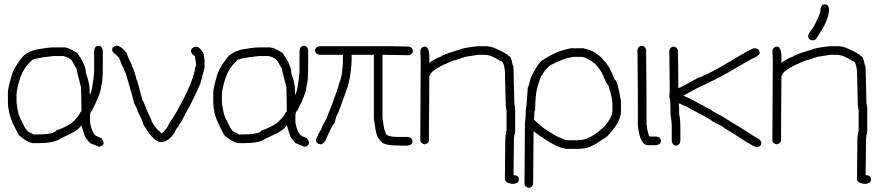

<svg xmlns="http://www.w3.org/2000/svg" viewBox="-20 -704 4175 913"><path d="M449.2 -486.3Q464.8 -486.3 468.8 -464.8V-382.8Q468.8 -314.5 460.9 -294.9Q460.9 -261.7 416 -175.8Q411.1 -175.8 408.2 -160.2V-121.1Q416.5 -75.7 433.6 -60.5Q437.5 -56.6 462.9 -46.9Q472.7 -32.2 472.7 -25.4Q472.7 -9.8 451.2 -5.9L408.2 -23.4Q382.8 -52.7 382.8 -58.6L367.2 -107.4H365.2Q358.4 -85.4 279.3 -50.8Q275.9 -50.8 253.9 -37.1Q225.1 -23.4 166 -23.4H132.8Q108.9 -27.8 70.3 -60.5Q21.5 -148.9 21.5 -185.5Q18.1 -185.5 17.6 -224.6V-263.7Q17.6 -285.2 35.2 -343.8Q43 -377.9 84 -429.7Q106 -457.5 154.3 -468.8Q209 -478.5 232.4 -478.5H287.1Q305.2 -478.5 345.7 -453.1Q388.7 -396 388.7 -355.5Q406.2 -308.6 406.2 -275.4V-255.9H408.2Q418.5 -268.1 427.7 -359.4V-464.8Q431.2 -486.3 449.2 -486.3ZM58.6 -252V-216.8Q65.9 -152.8 82 -130.9Q106 -74.2 123 -74.2L138.7 -64.5H152.3Q237.3 -64.5 248 -84Q279.3 -93.3 318.4 -117.2Q357.9 -152.3 361.3 -169.9Q367.2 -169.9 367.2 -179.7V-183.6Q367.2 -221.7 365.2 -289.1Q343.8 -371.1 343.8 -378.9Q339.4 -383.3 320.3 -418Q310.1 -429.7 281.2 -437.5H234.4Q128.9 -426.3 128.9 -414.1Q94.2 -384.8 76.2 -334Q58.6 -280.3 58.6 -252Z M534.7 -487.3Q558.6 -483.9 583.5 -450.2Q589.4 -427.2 603 -403.3Q624.5 -353 628.4 -327.1Q632.3 -323.7 638.2 -299.8L657.7 -225.6Q659.7 -225.6 667.5 -208Q677.7 -178.2 696.8 -139.6Q708 -103 749.5 -69.3Q778.3 -95.7 784.7 -118.2Q819.8 -164.6 872.6 -274.4Q907.7 -353.5 907.7 -383.8Q911.6 -383.8 911.6 -393.6V-409.2Q911.6 -411.1 907.7 -424.8V-436.5Q888.2 -448.2 888.2 -461.9Q888.2 -477.5 909.7 -481.4H913.6Q932.1 -481.4 948.7 -446.3Q948.7 -433.6 952.6 -420.9V-381.8L933.1 -307.6Q907.2 -248 882.3 -200.2L862.8 -165L839.4 -120.1Q835 -120.1 827.6 -100.6Q820.3 -98.1 810.1 -73.2Q779.8 -28.3 745.6 -28.3Q710.4 -28.3 661.6 -112.3Q661.6 -122.1 634.3 -174.8Q634.3 -183.1 616.7 -215.8Q616.7 -225.6 577.6 -356.4Q571.3 -366.2 565.9 -383.8Q560.5 -388.2 546.4 -428.7Q544.4 -432.6 517.1 -456.1Q513.2 -462.4 513.2 -467.8Q513.2 -483.4 534.7 -487.3Z M1425.8 -486.3Q1441.4 -486.3 1445.3 -464.8V-382.8Q1445.3 -314.5 1437.5 -294.9Q1437.5 -261.7 1392.6 -175.8Q1387.7 -175.8 1384.8 -160.2V-121.1Q1393.1 -75.7 1410.2 -60.5Q1414.1 -56.6 1439.5 -46.9Q1449.2 -32.2 1449.2 -25.4Q1449.2 -9.8 1427.7 -5.9L1384.8 -23.4Q1359.4 -52.7 1359.4 -58.6L1343.8 -107.4H1341.8Q1335 -85.4 1255.9 -50.8Q1252.4 -50.8 1230.5 -37.1Q1201.7 -23.4 1142.6 -23.4H1109.4Q1085.4 -27.8 1046.9 -60.5Q998 -148.9 998 -185.5Q994.6 -185.5 994.1 -224.6V-263.7Q994.1 -285.2 1011.7 -343.8Q1019.5 -377.9 1060.5 -429.7Q1082.5 -457.5 1130.9 -468.8Q1185.5 -478.5 1209 -478.5H1263.7Q1281.7 -478.5 1322.3 -453.1Q1365.2 -396 1365.2 -355.5Q1382.8 -308.6 1382.8 -275.4V-255.9H1384.8Q1395 -268.1 1404.3 -359.4V-464.8Q1407.7 -486.3 1425.8 -486.3ZM1035.2 -252V-216.8Q1042.5 -152.8 1058.6 -130.9Q1082.5 -74.2 1099.6 -74.2L1115.2 -64.5H1128.9Q1213.9 -64.5 1224.6 -84Q1255.9 -93.3 1294.9 -117.2Q1334.5 -152.3 1337.9 -169.9Q1343.8 -169.9 1343.8 -179.7V-183.6Q1343.8 -221.7 1341.8 -289.1Q1320.3 -371.1 1320.3 -378.9Q1315.9 -383.3 1296.9 -418Q1286.6 -429.7 1257.8 -437.5H1210.9Q1105.5 -426.3 1105.5 -414.1Q1070.8 -384.8 1052.7 -334Q1035.2 -280.3 1035.2 -252Z M1500 -484.4H1816.4Q1856.4 -484.4 1925.8 -482.4Q1943.4 -476.1 1943.4 -460.9Q1943.4 -448.7 1925.8 -441.4Q1846.2 -443.4 1806.6 -443.4H1798.8V-144.5Q1807.1 -78.1 1812.5 -78.1Q1812.5 -58.1 1843.8 -54.7Q1858.9 -52.7 1877 -52.7H1919.9Q1941.4 -49.3 1941.4 -31.2Q1941.4 -15.6 1919.9 -11.7H1886.7Q1801.8 -11.7 1793 -31.2Q1777.3 -42.5 1769.5 -70.3Q1765.6 -83.5 1757.8 -140.6V-443.4H1652.3V-441.4Q1652.3 -341.8 1627 -273.4L1587.9 -166Q1579.1 -157.7 1572.3 -121.1Q1559.1 -109.4 1527.3 -35.2Q1516.1 -17.6 1503.9 -17.6Q1482.4 -21 1482.4 -39.1Q1493.7 -69.8 1507.8 -89.8Q1507.8 -97.7 1535.2 -144.5Q1535.2 -150.9 1556.6 -201.2Q1584.5 -274.4 1593.8 -310.5Q1611.3 -348.6 1611.3 -443.4H1500Q1478.5 -446.8 1478.5 -464.8Q1478.5 -480.5 1500 -484.4Z M2287.1 -484.4Q2311 -484.4 2334 -474.6Q2395 -447.8 2398.4 -437.5Q2410.6 -437.5 2418 -394.5Q2421.9 -394.5 2421.9 -375Q2425.8 -242.2 2425.8 -214.8V-212.9Q2429.7 -193.8 2429.7 -191.4V-74.2Q2423.8 -55.7 2423.8 -44.9V-31.2Q2423.8 27.3 2421.9 128.9Q2447.3 128.9 2447.3 150.4Q2447.3 166 2425.8 169.9H2412.1Q2380.9 165 2380.9 146.5Q2382.8 1 2382.8 -44.9Q2382.8 -57.1 2388.7 -84V-179.7Q2388.7 -182.1 2384.8 -201.2V-207Q2384.8 -234.4 2380.9 -367.2Q2376 -414.1 2359.4 -414.1Q2314.5 -443.4 2285.2 -443.4H2253.9L2191.4 -433.6Q2142.1 -416 2134.8 -416L2085.9 -394.5Q2025.4 -363.8 2025.4 -345.7Q2021.5 -345.2 2021.5 -341.8Q2019.5 -127 2019.5 -37.1Q2019.5 -21.5 1998 -17.6Q1978.5 -23.4 1978.5 -37.1Q1980.5 -341.8 1980.5 -419.9Q1980.5 -428.7 1978.5 -464.8Q1984.9 -482.4 2000 -482.4Q2021.5 -482.4 2021.5 -431.6V-406.2H2023.4Q2047.4 -425.3 2078.1 -435.5Q2078.1 -439.5 2117.2 -453.1Q2158.2 -466.8 2164.1 -466.8Q2175.8 -476.1 2252 -484.4Z M2692.9 -474.6H2753.4Q2794.4 -465.3 2810.1 -453.1Q2847.2 -427.2 2847.2 -419.9Q2878.4 -393.6 2901.9 -326.2Q2916 -326.2 2933.1 -220.7V-175.8Q2933.1 -123 2864.7 -52.7Q2861.8 -52.7 2810.1 -17.6Q2806.2 -17.6 2790.5 -7.8Q2763.7 3.9 2728 3.9H2675.3Q2624.5 1 2517.1 -80.1V-78.1Q2515.1 89.8 2515.1 171.9Q2508.8 189.5 2493.7 189.5Q2474.1 183.6 2474.1 169.9Q2476.1 -85.4 2476.1 -115.2Q2480 -152.8 2480 -168V-181.6Q2483.9 -189.9 2489.7 -287.1Q2494.6 -293.5 2503.4 -332Q2528.8 -388.2 2552.2 -412.1Q2587.9 -438 2632.3 -457Q2652.3 -464.8 2692.9 -474.6ZM2524.9 -181.6Q2521 -175.3 2521 -169.9V-150.4L2519 -138.7Q2519 -132.3 2548.3 -109.4Q2568.8 -88.4 2630.4 -54.7L2663.6 -41Q2669.9 -37.1 2675.3 -37.1H2730Q2785.2 -37.1 2855 -103.5Q2892.1 -147.5 2892.1 -177.7V-210.9Q2892.1 -238.8 2872.6 -298.8Q2866.7 -298.8 2843.3 -355.5Q2836.4 -370.1 2812 -398.4Q2769 -433.6 2741.7 -433.6H2704.6Q2654.3 -425.3 2595.2 -392.6Q2564.9 -366.2 2558.1 -345.7Q2551.8 -345.7 2534.7 -287.1Q2524.9 -248 2524.9 -181.6Z M3032.7 -486.3Q3044.9 -486.3 3052.2 -468.8Q3054.2 -304.2 3054.2 -212.9V-117.2Q3058.6 -74.7 3067.9 -54.7H3101.1Q3122.6 -51.3 3122.6 -33.2Q3122.6 -17.6 3101.1 -13.7H3062Q3023.4 -13.7 3013.2 -105.5V-197.3Q3013.2 -302.2 3011.2 -468.8Q3017.6 -486.3 3032.7 -486.3Z M3184.1 -482.4Q3196.3 -482.4 3203.6 -464.8Q3205.6 -366.2 3205.6 -310.5V-285.2H3207.5Q3212.4 -285.2 3303.2 -335.9Q3315.4 -335.9 3326.7 -345.7Q3359.4 -358.4 3400.9 -382.8Q3404.3 -382.8 3443.8 -408.2Q3448.2 -408.2 3477.1 -427.7Q3557.1 -474.6 3564.9 -474.6H3570.8Q3592.3 -471.2 3592.3 -453.1Q3592.3 -439.5 3551.3 -421.9L3492.7 -388.7Q3400.4 -332 3295.4 -285.2L3231 -250V-248Q3260.7 -237.3 3309.1 -209Q3314 -209 3340.3 -191.4Q3346.7 -191.4 3371.6 -173.8L3414.6 -150.4Q3473.6 -113.3 3510.3 -91.8Q3573.2 -50.3 3594.2 -39.1Q3600.1 -29.3 3600.1 -23.4Q3600.1 -7.8 3578.6 -3.9Q3569.8 -3.9 3510.3 -41Q3500 -49.3 3426.3 -93.8Q3416.5 -103.5 3371.6 -125Q3348.6 -143.1 3272 -181.6Q3249 -196.3 3207.5 -212.9L3209.5 -189.5V-160.2Q3215.3 -142.1 3215.3 -87.9V-33.2Q3211.9 -11.7 3193.8 -11.7Q3178.2 -11.7 3174.3 -33.2V-93.8Q3174.3 -130.9 3168.5 -156.2Q3168.5 -242.2 3162.6 -242.2Q3164.6 -261.7 3164.6 -271.5V-306.6Q3164.6 -359.4 3162.6 -464.8Q3168.9 -482.4 3184.1 -482.4Z M3961.4 -484.4Q3985.4 -484.4 4008.3 -474.6Q4069.3 -447.8 4072.8 -437.5Q4085 -437.5 4092.3 -394.5Q4096.2 -394.5 4096.2 -375Q4100.1 -242.2 4100.1 -214.8V-212.9Q4104 -193.8 4104 -191.4V-74.2Q4098.1 -55.7 4098.1 -44.9V-31.2Q4098.1 27.3 4096.2 128.9Q4121.6 128.9 4121.6 150.4Q4121.6 166 4100.1 169.9H4086.4Q4055.2 165 4055.2 146.5Q4057.1 1 4057.1 -44.9Q4057.1 -57.1 4063 -84V-179.7Q4063 -182.1 4059.1 -201.2V-207Q4059.1 -234.4 4055.2 -367.2Q4050.3 -414.1 4033.7 -414.1Q3988.8 -443.4 3959.5 -443.4H3928.2L3865.7 -433.6Q3816.4 -416 3809.1 -416L3760.3 -394.5Q3699.7 -363.8 3699.7 -345.7Q3695.8 -345.2 3695.8 -341.8Q3693.8 -127 3693.8 -37.1Q3693.8 -21.5 3672.4 -17.6Q3652.8 -23.4 3652.8 -37.1Q3654.8 -341.8 3654.8 -419.9Q3654.8 -428.7 3652.8 -464.8Q3659.2 -482.4 3674.3 -482.4Q3695.8 -482.4 3695.8 -431.6V-406.2H3697.8Q3721.7 -425.3 3752.4 -435.5Q3752.4 -439.5 3791.5 -453.1Q3832.5 -466.8 3838.4 -466.8Q3850.1 -476.1 3926.3 -484.4ZM3902.8 -683.6Q3918.5 -683.6 3922.4 -662.1Q3922.4 -606 3861.8 -521.5Q3861.8 -515.6 3844.2 -511.7Q3822.8 -515.1 3822.8 -533.2Q3822.8 -543 3848.1 -574.2Q3881.3 -639.6 3881.3 -652.3Q3881.3 -683.6 3902.8 -683.6Z"/></svg>

Font: CEF Fonts CJK
Style: Regular
Weight: 400
Designer: PartyBoss (派对大魔王)
Version: Release 2.25